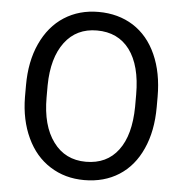

<svg xmlns="http://www.w3.org/2000/svg" viewBox="-52 -771 792 831"><g transform="rotate(5 344.0 -356.0)"><path d="M629.4 -332.5V-377.4C629.4 -446.8 617.7 -507.8 594.2 -560.1C570.8 -612.3 537.6 -651.9 494.1 -679.7C450.7 -707 400.4 -720.7 343.3 -720.7C287.1 -720.7 237.8 -707 194.3 -679.2C150.9 -651.4 117.2 -610.8 93.3 -558.6C69.3 -506.3 57.6 -445.8 57.6 -377.4V-326.2C58.1 -259.3 70.8 -200.2 94.7 -149.4C118.7 -98.1 151.9 -59.1 195.3 -31.7C238.8 -3.9 288.1 9.8 344.2 9.8C401.4 9.8 451.7 -3.9 494.6 -31.2C537.6 -58.6 570.8 -98.1 594.2 -150.4C617.7 -202.1 629.4 -262.7 629.4 -332.5ZM536.1 -378.4V-325.7C535.2 -243.2 518.1 -180.2 484.9 -136.2C451.7 -91.8 404.8 -69.8 344.2 -69.8C284.2 -69.8 236.8 -93.3 202.6 -140.1C168 -186.5 150.9 -251 150.9 -332.5V-384.8C151.9 -464.8 169.4 -527.3 203.6 -572.8C237.3 -617.7 284.2 -640.1 343.3 -640.1C404.3 -640.1 451.7 -617.7 485.4 -572.8C519 -527.3 536.1 -462.9 536.1 -378.4Z"/></g></svg>

Font: Vazir
Style: Regular
Weight: 400
Designer: Saber Rastikerdar
Foundry: Saber Rastikerdar
Version: Version 27.002;January 24, 2021;FontCreator 13.0.0.2683 64-b